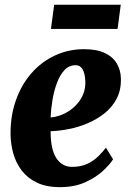

<svg xmlns="http://www.w3.org/2000/svg" viewBox="-20 -778 548 810"><path d="M457 -106Q444 -84.5 414.2 -57Q384.5 -29.5 339.2 -9Q294 11.5 233 11.5Q175.5 11.5 135.8 -7.5Q96 -26.5 71.5 -58.8Q47 -91 36 -130.8Q25 -170.5 24.5 -212Q24 -290 47.2 -355.5Q70.5 -421 112.5 -469Q154.5 -517 211.5 -543.8Q268.5 -570.5 334.5 -570.5Q388.5 -570.5 422.5 -554.2Q456.5 -538 472.8 -510.2Q489 -482.5 490 -448Q491.5 -399.5 472.8 -363Q454 -326.5 422 -300.8Q390 -275 350.5 -258.2Q311 -241.5 270 -233.5Q229 -225.5 193.5 -224.5Q193.5 -187 199.2 -159Q205 -131 216.8 -112.2Q228.5 -93.5 245.5 -83.8Q262.5 -74 283.5 -74Q321.5 -74 348.8 -87Q376 -100 395 -119Q414 -138 427 -155ZM299.5 -503Q271 -503 251.5 -481.8Q232 -460.5 219.8 -427Q207.5 -393.5 201.2 -355.2Q195 -317 193.5 -282.5Q210.5 -283.5 230.8 -290.2Q251 -297 270.5 -309.5Q290 -322 306.2 -340.5Q322.5 -359 331.8 -382.8Q341 -406.5 340 -435.5Q338.5 -469 328.2 -486Q318 -503 299.5 -503ZM208.5 -758H489.5L476 -656H195Z"/></svg>

Font: Merriweather 20pt Black
Style: Italic
Weight: 900
Italic angle: -7.8°
Version: Version 2.101